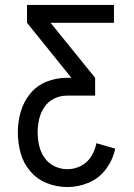

<svg xmlns="http://www.w3.org/2000/svg" viewBox="-20 -755 540 775"><path d="M252 0Q210 0 170 -15.5Q130 -31 102 -64Q74 -97 63 -138Q52 -179 52 -221Q52 -263 63.5 -303.5Q75 -344 102 -377Q129 -410 168.5 -425.5Q208 -441 250 -441H268L89 -663V-735H440V-663H184L364 -441V-369H250Q223 -369 198.5 -357Q174 -345 159 -322.5Q144 -300 138 -274Q132 -248 132 -221Q132 -194 138 -167.5Q144 -141 159.5 -118.5Q175 -96 200 -84Q225 -72 252 -72Q281 -72 307 -85.5Q333 -99 348.5 -124Q364 -149 369 -177L445 -155Q436 -111 408.5 -73.5Q381 -36 339 -18Q297 0 252 0Z"/></svg>

Font: Iosevka SS01
Style: Regular
Weight: 400
Monospace: yes
Designer: Belleve Invis
Foundry: Belleve Invis
Version: 2.3.3; ttfautohint (v1.8.3)